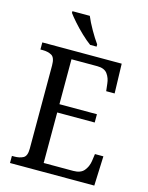

<svg xmlns="http://www.w3.org/2000/svg" viewBox="-135 -1014 848 1098"><g transform="rotate(15 289.0 -465.5)"><path d="M34 0V-42H49Q80 -42 101 -53.5Q122 -65 122 -108V-601Q122 -648 100.5 -660Q79 -672 49 -672H34V-714H504L509 -539H459L454 -582Q451 -615 433 -639.5Q415 -664 373 -664H220V-398H442V-349H220V-50H395Q439 -50 459 -74.5Q479 -99 484 -132L490 -175H540L533 0ZM302 -771Q277 -789 247 -817.5Q217 -846 191.5 -875Q166 -904 154 -921V-931H257Q271 -897 295 -855Q319 -813 340 -784V-771Z"/></g></svg>

Font: Noto Serif Hebrew SemiCondensed
Style: Regular
Weight: 400
Width: 4
Designer: Monotype Design Team
Foundry: Monotype Imaging Inc.
Version: Version 2.004; ttfautohint (v1.8.4.7-5d5b)